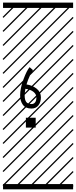

<svg xmlns="http://www.w3.org/2000/svg" viewBox="-23 -990 577 1453"><path d="M247.1 -99.1V-24.4H172.9V-99.1ZM177.7 -351.1Q224.1 -343.8 255.4 -318.1Q286.6 -292.5 286.6 -252.9Q286.6 -217.8 268.1 -193.1Q249.5 -168.5 215.3 -168.5Q170.9 -168.5 150.1 -197Q129.4 -225.6 129.4 -268.1Q129.4 -321.8 154.5 -389.4Q179.7 -457 201.2 -481.9L226.6 -459.5Q218.8 -450.2 203.4 -418Q188 -385.7 177.7 -351.1ZM169.4 -317.9Q163.6 -287.6 163.6 -268.1Q163.6 -234.9 175.3 -218.8Q187 -202.6 215.3 -202.6Q232.9 -202.6 242.7 -215.3Q252.4 -228 252.4 -252.9Q252.4 -276.9 230.7 -294.7Q209 -312.5 169.4 -317.9ZM0 402.8H530.3V442.9H0ZM0 -970.2H530.3V-930.2H0ZM526.9 410.6 533.7 417.5 525.4 425.8 518.6 418.9ZM526.9 304.7 533.7 311.5 419.4 425.8 412.6 418.9ZM526.9 198.7 533.7 205.6 313.5 425.8 306.6 418.9ZM526.9 92.3 533.7 99.1 207.5 425.8 200.7 418.9ZM526.9 -13.2 533.7 -6.3 101.6 425.8 94.7 418.9ZM526.9 -119.1 533.7 -112.3 3.4 418 -3.4 411.1ZM526.9 -225.6 533.7 -218.8 3.4 311.5 -3.4 304.7ZM526.9 -331.5 533.7 -324.7 3.4 205.6 -3.4 198.7ZM526.9 -438 533.7 -431.2 3.4 99.1 -3.4 92.3ZM526.9 -543.5 533.7 -536.6 3.4 -6.3 -3.4 -13.2ZM526.9 -649.4 533.7 -642.6 3.4 -112.3 -3.4 -119.1ZM526.9 -755.9 533.7 -749 3.4 -218.8 -3.4 -225.6ZM526.9 -861.8 533.7 -855 3.4 -324.7 -3.4 -331.5ZM516.6 -958 523.4 -951.2 3.4 -431.2 -3.4 -438ZM411.1 -958 418 -951.2 3.4 -536.6 -3.4 -543.5ZM305.2 -958 312 -951.2 3.4 -642.6 -3.4 -649.4ZM198.7 -958 205.6 -951.2 3.4 -749 -3.4 -755.9ZM92.3 -958 99.1 -951.2 3.4 -855 -3.4 -861.8Z"/></svg>

Font: AzarMehrMSRS3
Style: Regular
Weight: 1
Designer: Amin Abedi
Version: Version 1.00